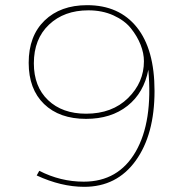

<svg xmlns="http://www.w3.org/2000/svg" viewBox="-20 -721 681 743"><path d="M132 -60Q214 -18 304 -18Q438 -18 505 -134Q572 -250 554 -451Q537 -362 473.5 -311.5Q410 -261 313 -261Q210 -261 150.5 -318.5Q91 -376 91 -478Q91 -582 152.5 -641.5Q214 -701 317 -701Q441 -701 509.5 -615.5Q578 -530 578 -369Q578 -200 505 -99Q432 2 306 2Q217 2 122 -42ZM322 -681Q228 -681 169.5 -625.5Q111 -570 111 -476Q111 -386 166 -333.5Q221 -281 313 -281Q414 -281 475.5 -341.5Q537 -402 537 -484Q537 -515 524 -548Q511 -581 486.5 -611.5Q462 -642 419 -661.5Q376 -681 322 -681Z"/></svg>

Font: Montserrat arm Thin
Style: Regular
Weight: 250
Designer: Julieta Ulanovsky
Foundry: Julieta Ulanovsky
Version: Version 6.000;PS 006.000;hotconv 1.0.88;makeotf.lib2.5.64775